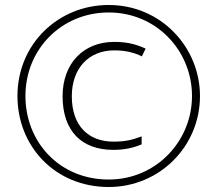

<svg xmlns="http://www.w3.org/2000/svg" viewBox="-20 -742 872 770"><path d="M416 8C619 8 782 -154 782 -357C782 -551 627 -722 416 -722C214 -722 50 -566 50 -357C50 -154 202 8 416 8ZM416 -22C217 -22 82 -174 82 -357C82 -545 227 -692 416 -692C608 -692 750 -538 750 -357C750 -176 606 -22 416 -22ZM434 -141C480 -141 514 -149 548 -163V-195C509 -180 479 -174 435 -174C336 -174 268 -236 268 -356C268 -469 337 -540 438 -540C484 -540 518 -531 549 -516L564 -547C529 -563 493 -574 438 -574C314 -574 231 -487 231 -356C231 -215 309 -141 434 -141Z"/></svg>

Font: Noto Sans Ethiopic ExtraLight
Style: Regular
Weight: 200
Designer: Monotype Design Team
Foundry: Monotype Imaging Inc.
Version: Version 2.102